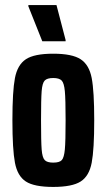

<svg xmlns="http://www.w3.org/2000/svg" viewBox="-20 -730 421 758"><path d="M29 -255Q29 -370 39 -422Q49 -474 82 -496Q115 -518 190 -518Q265 -518 298.5 -496Q332 -474 342 -422Q352 -370 352 -255Q352 -140 342 -87.5Q332 -35 298.5 -13.5Q265 8 190 8Q115 8 82 -13.5Q49 -35 39 -87.5Q29 -140 29 -255ZM239 -255Q239 -338 236 -370Q233 -402 223.5 -412Q214 -422 190 -422Q166 -422 156.5 -412Q147 -402 144.5 -370.5Q142 -339 142 -255Q142 -171 144.5 -139.5Q147 -108 156.5 -98Q166 -88 190 -88Q215 -88 224 -98Q233 -108 236 -140Q239 -172 239 -255ZM92 -705V-710H203L239 -572V-567H147Z"/></svg>

Font: Saira ExtraCondensed
Style: Bold
Weight: 700
Width: 2
Designer: Hector Gatti with collaboration of the Omnibus-Type team
Foundry: Omnibus-Type
Version: Version 0.072; ttfautohint (v1.8)